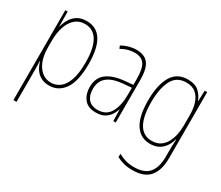

<svg xmlns="http://www.w3.org/2000/svg" viewBox="-131 -850 1614 1404"><g transform="rotate(30 675.5 -148.0)"><path d="M254 -537Q422 -537 422 -270Q422 -127 375 -58.5Q328 10 248 10Q205 10 175.5 -7.5Q146 -25 129 -52.5Q112 -80 104 -110H101Q103 -76 103 -21V232H77V-527H97L98 -403H100Q109 -438 127.5 -468.5Q146 -499 176.5 -518Q207 -537 254 -537ZM253 -512Q205 -512 171.5 -483Q138 -454 120.5 -402.5Q103 -351 103 -284V-232Q103 -130 144 -72.5Q185 -15 249 -15Q291 -15 324.5 -40.5Q358 -66 377.5 -122Q397 -178 397 -270Q397 -388 361 -450Q325 -512 253 -512Z M674 -537Q743 -537 775 -495.5Q807 -454 807 -356V0H786L784 -96H782Q774 -69 757.5 -45Q741 -21 713.5 -5.5Q686 10 643 10Q575 10 543.5 -31Q512 -72 512 -129Q512 -208 563.5 -247.5Q615 -287 708 -296L781 -303V-351Q781 -441 755.5 -476.5Q730 -512 674 -512Q650 -512 621.5 -505Q593 -498 561 -480L551 -503Q579 -519 611 -528Q643 -537 674 -537ZM708 -273Q625 -265 582 -230.5Q539 -196 539 -129Q539 -74 566.5 -43.5Q594 -13 643 -13Q717 -13 749.5 -70.5Q782 -128 782 -220V-279Z M1109 -537Q1170 -537 1202 -507.5Q1234 -478 1248 -439H1251L1254 -527H1275V32Q1275 133 1230 187Q1185 241 1085 241Q1045 241 1012 232.5Q979 224 951 209V181Q980 197 1012.5 206.5Q1045 216 1085 216Q1170 216 1209.5 170.5Q1249 125 1249 32V-14Q1249 -39 1249.5 -61Q1250 -83 1252 -113H1249Q1236 -58 1198 -24Q1160 10 1100 10Q1020 10 975.5 -56.5Q931 -123 931 -260Q931 -389 974 -463Q1017 -537 1109 -537ZM1109 -512Q1028 -512 992.5 -443.5Q957 -375 957 -260Q957 -136 993.5 -75.5Q1030 -15 1100 -15Q1143 -15 1171.5 -34Q1200 -53 1217 -84.5Q1234 -116 1241.5 -153.5Q1249 -191 1249 -229V-319Q1249 -371 1235.5 -415Q1222 -459 1191.5 -485.5Q1161 -512 1109 -512Z"/></g></svg>

Font: Noto Sans Khmer Condensed Thin
Style: Regular
Weight: 100
Width: 3
Designer: Danh Hong and the Monotype Design Team
Foundry: Monotype Imaging Inc.
Version: Version 2.004; ttfautohint (v1.8.4.7-5d5b)